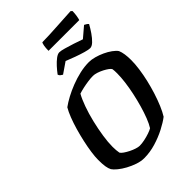

<svg xmlns="http://www.w3.org/2000/svg" viewBox="-297 -1170 1290 1290"><g transform="rotate(-45 348.0 -524.5)"><path d="M282.5 0Q252.5 0 219.2 -11.2Q186 -22.5 155.8 -39Q125.5 -55.5 103 -74Q80.5 -92.5 71.5 -106.5Q63 -122 59 -146.5Q55 -171 55 -210.5Q55 -240.5 60.8 -281.2Q66.5 -322 76.8 -368.2Q87 -414.5 100 -459.5Q113 -504.5 128 -543Q143 -581.5 158.5 -607.5Q185 -627 221.8 -646.8Q258.5 -666.5 301 -683Q343.5 -699.5 388.2 -709.8Q433 -720 475.5 -720Q499.5 -720 528.8 -712Q558 -704 586.2 -691Q614.5 -678 637.2 -661.5Q660 -645 671 -629Q679 -610.5 682.8 -584.8Q686.5 -559 686.5 -528Q686.5 -491 680.2 -445.8Q674 -400.5 662.8 -352.5Q651.5 -304.5 636.8 -258.2Q622 -212 605.2 -172.2Q588.5 -132.5 571 -105Q541.5 -82 494.2 -57.5Q447 -33 392 -16.5Q337 0 282.5 0ZM319.5 -80.5Q341 -80.5 367.2 -86Q393.5 -91.5 416.8 -99.5Q440 -107.5 452 -115Q468 -140 483 -178.5Q498 -217 511.2 -263.2Q524.5 -309.5 534.8 -357.8Q545 -406 550.8 -451Q556.5 -496 556.5 -531.5Q556.5 -544 556 -555Q555.5 -566 554 -574Q551 -581.5 537.2 -591.8Q523.5 -602 504.2 -612Q485 -622 464.8 -628.5Q444.5 -635 429 -635Q407.5 -635 381.2 -631.2Q355 -627.5 330 -622Q305 -616.5 285.5 -610Q267 -577.5 248.8 -526.8Q230.5 -476 216.5 -417.8Q202.5 -359.5 194 -303.8Q185.5 -248 185.5 -205Q185.5 -188 186.8 -172.5Q188 -157 190.5 -144.5Q196 -135 212 -124Q228 -113 248 -103Q268 -93 287.5 -86.8Q307 -80.5 319.5 -80.5ZM548 -779.5Q534 -779.5 503 -788.2Q472 -797 435.8 -810.2Q399.5 -823.5 370 -835.5L293 -782.5Q287.5 -786 279 -792Q270.5 -798 267.5 -808.5Q284 -831 304.5 -853.5Q325 -876 345.5 -891.5Q366 -907 381.5 -907Q396 -907 426 -898.5Q456 -890 491.5 -878.5Q527 -867 555.5 -856.5L629.5 -919.5Q636 -916 644.2 -911.2Q652.5 -906.5 657.5 -899.5Q643 -873 623.8 -845Q604.5 -817 584.8 -798.2Q565 -779.5 548 -779.5ZM337.5 -965Q337.5 -993 341 -1011.3Q344.5 -1029.5 348.5 -1035Q378.6 -1035 419.2 -1037Q459.8 -1039 501.9 -1041.5Q544 -1044 578.3 -1046Q612.6 -1048 630.6 -1049L640.5 -1040Q640 -1015.5 636.2 -994.2Q632.5 -973 629.5 -965Z"/></g></svg>

Font: Texturina Medium
Style: Italic
Weight: 500
Italic angle: -11°
Designer: Guillermo Torres Carreño
Foundry: Omnibus-Type
Version: Version 1.002